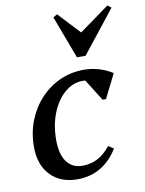

<svg xmlns="http://www.w3.org/2000/svg" viewBox="-88 -840 690 915"><g transform="rotate(-10 257.0 -382.5)"><path d="M212.9 12.7Q130.5 12.7 82.4 -37.9Q34.4 -88.6 34.4 -174.6Q34.4 -242.6 57.1 -300.8Q79.8 -359 120.5 -403Q161.2 -447.1 215.3 -471.7Q269.4 -496.3 332.2 -496.3Q368.5 -496.3 404.2 -485.9Q439.8 -475.5 470.1 -455.7L412 -340.1H395.7L314.7 -469.2H391.8V-412.9Q383.4 -423.8 371.3 -430.8Q359.3 -437.8 345.8 -441.4Q332.3 -445.1 318.4 -445.1Q269.7 -445.1 230.1 -410.8Q190.5 -376.5 167.4 -318.6Q144.4 -260.7 144.4 -188.3Q144.4 -120.5 171.1 -83.7Q197.8 -46.8 246.9 -46.8Q288.2 -46.8 321.4 -64.4Q354.5 -82 383.5 -118.3L408.8 -101.5Q373.9 -45.1 324.4 -16.2Q274.9 12.7 212.9 12.7ZM310.4 -560.4 232.9 -767.2 252.5 -778.5 364 -659.5H331.6L496.1 -778.5L513.7 -764.8L352.1 -560.4Z"/></g></svg>

Font: Platypi Light
Style: Italic
Weight: 300
Italic angle: -13°
Designer: David Sargent
Foundry: Bolt Cutter Type
Version: Version 1.200